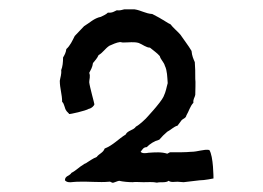

<svg xmlns="http://www.w3.org/2000/svg" viewBox="-20 -717 563 411"><path d="M437 -335C437 -335 437 -383 428 -396C416 -398 404 -392 388 -392C379 -391 362 -391 347 -391C343 -392 341 -389 338 -388C326 -392 312 -391 298 -390C292 -389 285 -388 281 -392C285 -397 287 -402 294 -402C301 -409 310 -415 321 -418C326 -424 332 -430 338 -435C346 -439 352 -446 360 -448L369 -460C372 -463 378 -464 379 -470C384 -478 387 -490 394 -497C393 -505 397 -508 398 -514C398 -523 399 -543 398 -548C398 -562 398 -572 397 -584C394 -591 391 -597 390 -608C383 -620 374 -631 366 -643C359 -651 351 -657 345 -665C338 -668 332 -673 326 -676C320 -680 313 -683 306 -687C291 -688 282 -695 268 -697H246C241 -696 237 -694 230 -695C225 -693 221 -689 211 -690C207 -686 202 -684 196 -681C181 -678 172 -668 160 -661L140 -640C135 -630 130 -619 122 -612C121 -604 118 -599 115 -594C115 -584 114 -574 111 -567C112 -558 109 -551 108 -544C108 -528 113 -515 113 -499C118 -495 118 -485 122 -480C122 -479 128 -474 128 -473C129 -472 164 -480 170 -484C176 -485 182 -491 182 -494C182 -496 172 -531 171 -541C171 -547 174 -554 171 -561C174 -567 178 -573 179 -582C183 -587 188 -592 191 -599C200 -604 205 -613 214 -619C221 -622 229 -626 237 -627C239 -627 241 -626 243 -626C256 -626 267 -628 277 -625C285 -622 293 -615 301 -615C308 -609 316 -604 322 -597C324 -589 331 -584 333 -576C338 -566 338 -552 339 -539C336 -529 336 -523 330 -510C324 -497 292 -463 292 -463C292 -463 279 -450 271 -446C266 -438 253 -438 249 -429C234 -420 222 -406 204 -399C201 -390 192 -388 187 -381C179 -378 171 -372 166 -369C164 -367 161 -367 159 -365C150 -360 143 -352 133 -347C129 -340 119 -341 119 -331C125 -324 136 -328 145 -328C168 -329 194 -326 213 -328C218 -329 218 -325 223 -326C227 -327 230 -329 235 -330C243 -328 256 -327 264 -327C270 -328 278 -327 287 -327C297 -327 307 -328 316 -326C323 -328 335 -325 341 -330C346 -326 354 -328 360 -328C365 -328 368 -327 373 -327L407 -331C418 -331 437 -335 437 -335Z"/></svg>

Font: FuturaRener
Style: Regular
Weight: 400
Designer: BSozoo
Foundry: BSozoo
Version: Version 1.0